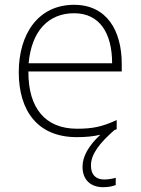

<svg xmlns="http://www.w3.org/2000/svg" viewBox="-20 -560 585 798"><path d="M358 128C358 80 394 35 455 -19C458 -20 462 -22 465 -23V-61C404 -33 365 -25 300 -25C169 -25 97 -110 98 -263H486V-294C486 -434 423 -540 288 -540C136 -540 58 -415 58 -260C58 -100 136 10 299 10C336 10 368 7 397 0C348 46 323 90 323 133C323 189 358 218 409 218C431 218 449 214 461 209V179C450 182 433 186 413 186C377 186 358 165 358 128ZM288 -505C395 -505 446 -421 446 -297H99C111 -432 182 -505 288 -505Z"/></svg>

Font: Noto Sans Lao ExtraLight
Style: Regular
Weight: 200
Designer: Monotype Design Team
Foundry: Monotype Imaging Inc.
Version: Version 2.003